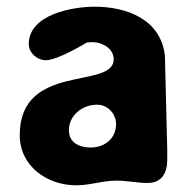

<svg xmlns="http://www.w3.org/2000/svg" viewBox="-20 -547 576 574"><path d="M39 -143C39 -50 121 7 208 7C250 7 286 -7 328 -7C360 -7 390 0 421 0C465 0 480 -32 480 -69V-100C479 -142 474 -338 473 -380C461 -491 356 -527 263 -527C199 -527 66 -505 66 -415C66 -389 91 -367 117 -367C152 -367 233 -416 240 -420C242 -420 254 -421 257 -421C285 -421 320 -402 320 -370C320 -278 39 -362 39 -143ZM186 -158C186 -202 226 -234 270 -234C303 -234 327 -206 327 -176C327 -132 292 -106 251 -106C219 -106 186 -119 186 -158Z"/></svg>

Font: Asimov Print
Style: Regular
Weight: 500
Designer: Google
Version: Version 2.000980: 2014